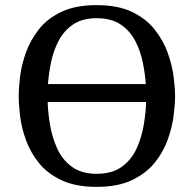

<svg xmlns="http://www.w3.org/2000/svg" viewBox="-20 -729 756 749"><path d="M663 -354Q663 -321 657 -275.5Q651 -230 633.5 -182Q616 -134 582.5 -93Q549 -52 494 -26Q439 0 357 0Q275 0 220 -26Q165 -52 132 -93Q99 -134 81.5 -182Q64 -230 58.5 -275.5Q53 -321 53 -354Q53 -386 58.5 -431.5Q64 -477 81.5 -525Q99 -573 132 -615Q165 -657 220 -683Q275 -709 357 -709Q439 -709 494 -683Q549 -657 582.5 -615Q616 -573 633.5 -525Q651 -477 657 -431.5Q663 -386 663 -354ZM357 -658Q301 -658 265 -633.5Q229 -609 208.5 -569.5Q188 -530 179 -485.5Q170 -441 167 -401H549Q546 -441 537 -485.5Q528 -530 507.5 -569.5Q487 -609 450.5 -633.5Q414 -658 357 -658ZM357 -51Q418 -51 456 -79Q494 -107 513.5 -151Q533 -195 541 -243Q549 -291 550 -331H166Q167 -291 175 -243Q183 -195 202.5 -151Q222 -107 259.5 -79Q297 -51 357 -51Z"/></svg>

Font: Marmelad
Style: Regular
Weight: 400
Designer: Manvel Shmavonyan
Foundry: Cyreal
Version: Version 1.110; ttfautohint (v1.8.4.7-5d5b)